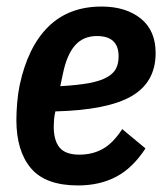

<svg xmlns="http://www.w3.org/2000/svg" viewBox="-20 -554 504 586"><path d="M218 12Q119 12 74.5 -40.5Q30 -93 30 -188Q30 -212 32.5 -241Q35 -270 40 -294Q65 -411 127.5 -472.5Q190 -534 290 -534Q364 -534 409.5 -497.5Q455 -461 455 -392Q455 -303 381.5 -260.5Q308 -218 149 -214Q146 -202 145 -189.5Q144 -177 144 -168Q144 -125 162 -103.5Q180 -82 222 -82Q263 -82 294.5 -100Q326 -118 353 -160L424 -101Q385 -41 334.5 -14.5Q284 12 218 12ZM276 -444Q234 -444 209 -415.5Q184 -387 172 -329L164 -291Q218 -294 252.5 -300.5Q287 -307 307 -318.5Q327 -330 334.5 -345.5Q342 -361 342 -382Q342 -444 276 -444Z"/></svg>

Font: IBM Plex Sans Cond SmBld
Style: Italic
Weight: 600
Width: 3
Italic angle: -11°
Designer: Mike Abbink, Paul van der Laan, Pieter van Rosmalen
Foundry: Bold Monday
Version: Version 1.3